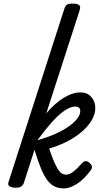

<svg xmlns="http://www.w3.org/2000/svg" viewBox="-20 -1035 579 1074"><path d="M338 19Q309 19 286.5 8.5Q264 -2 245.5 -26Q227 -50 209.5 -92Q192 -134 173 -197L113 -11Q108 2 98 8.5Q88 15 65 15Q49 15 35 8Q21 1 28 -18L339 -983Q345 -1003 354.5 -1009Q364 -1015 384 -1015Q405 -1015 415 -1011Q425 -1007 427.5 -998.5Q430 -990 425 -976L239 -401Q285 -456 335 -487Q385 -518 431 -518Q468 -518 490.5 -493Q513 -468 513 -430Q513 -404 501 -378Q489 -352 467 -327Q445 -302 413.5 -279Q382 -256 342 -237Q302 -218 255 -204Q270 -159 282.5 -130.5Q295 -102 305.5 -86Q316 -70 327 -64Q338 -58 350 -58Q367 -58 386 -71.5Q405 -85 438 -121Q449 -134 460 -133.5Q471 -133 481 -124Q492 -114 494 -104.5Q496 -95 488 -83Q447 -28 407.5 -4.5Q368 19 338 19ZM190 -251Q244 -266 288 -285.5Q332 -305 363.5 -327Q395 -349 412 -371.5Q429 -394 429 -414Q429 -426 422 -432.5Q415 -439 401 -439Q373 -439 338.5 -414.5Q304 -390 267 -348Q230 -306 191 -253Z"/></svg>

Font: Playwrite NZ
Style: Regular
Weight: 400
Designer: Veronika Burian, José Scaglione
Foundry: TypeTogether
Version: Version 1.002